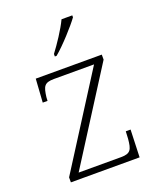

<svg xmlns="http://www.w3.org/2000/svg" viewBox="-142 -853 777 940"><g transform="rotate(-20 247.0 -383.0)"><path d="M200 -619V-606H209C253 -642 324 -721 349 -756V-766H293C272 -721 229 -657 200 -619ZM63 0H421L426 -143H401L399 -104C394 -51 387 -32 336 -32H115L419 -510V-536H75L67 -414H92L93 -433C100 -487 107 -504 159 -504H367L63 -26Z"/></g></svg>

Font: Noto Serif Devanagari ExtraLight
Style: Regular
Weight: 200
Designer: Universal Thirst, Indian Type Foundry and the Monotype Design Team
Foundry: Monotype Imaging Inc.
Version: Version 2.004